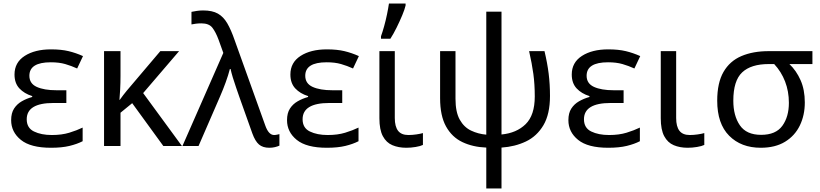

<svg xmlns="http://www.w3.org/2000/svg" viewBox="-20 -825 4635 1085"><path d="M355 -315V-243H282Q131 -243 131 -151Q131 -102 172 -82Q213 -62 273 -62Q329 -62 371.5 -75Q414 -88 447 -104V-27Q416 -11 373 -0.5Q330 10 268 10Q153 10 98 -34.5Q43 -79 43 -146Q43 -186 59.5 -211.5Q76 -237 103 -252.5Q130 -268 162 -277V-282Q117 -296 89.5 -325.5Q62 -355 62 -404Q62 -472 119.5 -509Q177 -546 268 -546Q326 -546 367.5 -536Q409 -526 449 -508L416 -438Q383 -453 348.5 -463Q314 -473 267 -473Q146 -473 146 -397Q146 -353 187.5 -334Q229 -315 299 -315Z M992 -536 789 -299 1008 0H903L727 -242L661 -188V0H568V-536H661V-397Q661 -357 659 -319Q657 -281 655 -261H657Q666 -274 676.5 -287.5Q687 -301 696 -312L886 -536Z M1011 0 1242 -526 1215 -601Q1199 -644 1180 -668.5Q1161 -693 1118 -693Q1100 -693 1086.5 -691Q1073 -689 1062 -687V-758Q1076 -761 1093 -763.5Q1110 -766 1128 -766Q1180 -766 1211.5 -748Q1243 -730 1264.5 -693Q1286 -656 1306 -598L1479 -116Q1498 -62 1529 -62Q1537 -62 1545.5 -64Q1554 -66 1559 -67V-2Q1548 3 1533.5 6.5Q1519 10 1502 10Q1465 10 1443.5 -8.5Q1422 -27 1406 -71L1333 -276Q1325 -300 1314.5 -329.5Q1304 -359 1295.5 -387.5Q1287 -416 1283 -435H1279Q1270 -400 1255.5 -360Q1241 -320 1224 -281L1102 0Z M1914 -315V-243H1841Q1690 -243 1690 -151Q1690 -102 1731 -82Q1772 -62 1832 -62Q1888 -62 1930.5 -75Q1973 -88 2006 -104V-27Q1975 -11 1932 -0.5Q1889 10 1827 10Q1712 10 1657 -34.5Q1602 -79 1602 -146Q1602 -186 1618.5 -211.5Q1635 -237 1662 -252.5Q1689 -268 1721 -277V-282Q1676 -296 1648.5 -325.5Q1621 -355 1621 -404Q1621 -472 1678.5 -509Q1736 -546 1827 -546Q1885 -546 1926.5 -536Q1968 -526 2008 -508L1975 -438Q1942 -453 1907.5 -463Q1873 -473 1826 -473Q1705 -473 1705 -397Q1705 -353 1746.5 -334Q1788 -315 1858 -315Z M2211 -536V-158Q2211 -110 2229.5 -86Q2248 -62 2288 -62Q2310 -62 2333.5 -65.5Q2357 -69 2370 -73V-6Q2356 1 2329 5.5Q2302 10 2276 10Q2232 10 2197.5 -4.5Q2163 -19 2143.5 -55.5Q2124 -92 2124 -157V-536ZM2133 -606V-620Q2142 -645 2151 -677.5Q2160 -710 2167 -744Q2174 -778 2178 -805H2272V-794Q2267 -772 2253 -738.5Q2239 -705 2221.5 -669.5Q2204 -634 2186 -606Z M2814 -759V-65Q2899 -73 2950.5 -123.5Q3002 -174 3002 -280Q3002 -349 2994 -407.5Q2986 -466 2970 -536H3057Q3073 -469 3080.5 -409Q3088 -349 3088 -283Q3088 -180 3051 -117.5Q3014 -55 2952 -25.5Q2890 4 2814 9V240H2728V9Q2652 6 2593 -22Q2534 -50 2500.5 -110.5Q2467 -171 2467 -270V-536H2554V-267Q2554 -192 2578 -149Q2602 -106 2642 -87Q2682 -68 2728 -64V-759Z M3504 -315V-243H3431Q3280 -243 3280 -151Q3280 -102 3321 -82Q3362 -62 3422 -62Q3478 -62 3520.5 -75Q3563 -88 3596 -104V-27Q3565 -11 3522 -0.5Q3479 10 3417 10Q3302 10 3247 -34.5Q3192 -79 3192 -146Q3192 -186 3208.5 -211.5Q3225 -237 3252 -252.5Q3279 -268 3311 -277V-282Q3266 -296 3238.5 -325.5Q3211 -355 3211 -404Q3211 -472 3268.5 -509Q3326 -546 3417 -546Q3475 -546 3516.5 -536Q3558 -526 3598 -508L3565 -438Q3532 -453 3497.5 -463Q3463 -473 3416 -473Q3295 -473 3295 -397Q3295 -353 3336.5 -334Q3378 -315 3448 -315Z M3801 -536V-158Q3801 -110 3819.5 -86Q3838 -62 3878 -62Q3900 -62 3923.5 -65.5Q3947 -69 3960 -73V-6Q3946 1 3919 5.5Q3892 10 3866 10Q3822 10 3787.5 -4.5Q3753 -19 3733.5 -55.5Q3714 -92 3714 -157V-536Z M4528 -246Q4528 -174 4500 -116Q4472 -58 4416.5 -24Q4361 10 4279 10Q4168 10 4100.5 -58Q4033 -126 4033 -256Q4033 -357 4068.5 -418.5Q4104 -480 4169.5 -508Q4235 -536 4324 -536H4571V-463H4441Q4480 -426 4504 -372Q4528 -318 4528 -246ZM4124 -256Q4124 -171 4161 -117Q4198 -63 4281 -63Q4364 -63 4401 -114Q4438 -165 4438 -244Q4438 -309 4416.5 -364.5Q4395 -420 4355 -463H4324Q4224 -463 4174 -416Q4124 -369 4124 -256Z"/></svg>

Font: Noto Sans IKEA
Style: Regular
Weight: 400
Designer: Monotype Design Team
Foundry: Monotype Imaging Inc.
Version: Version 2.001